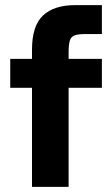

<svg xmlns="http://www.w3.org/2000/svg" viewBox="-20 -730 428 750"><path d="M274 -710H378V-597H316Q286 -597 272 -592Q258 -587 253 -572Q248 -557 248 -525V0H105V-536Q105 -629 148 -669.5Q191 -710 274 -710ZM20 -500H378V-387H20Z"/></svg>

Font: Uncut Sans VF
Style: Regular
Weight: 400
Designer: Kasper Nordkvist
Foundry: Uncut Type
Version: Version 1.100;FEAKit 1.0